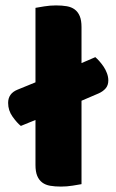

<svg xmlns="http://www.w3.org/2000/svg" viewBox="-20 -681 430 709"><path d="M281 -1Q270 1 248.5 4.5Q227 8 205 8Q183 8 165.5 5Q148 2 136 -7Q124 -16 117.5 -31.5Q111 -47 111 -72V-238L57 -216Q43 -227 26.5 -250Q10 -273 10 -301Q10 -336 45 -350L111 -377V-652Q122 -654 143.5 -657.5Q165 -661 187 -661Q209 -661 226.5 -658Q244 -655 256 -646Q268 -637 274.5 -621.5Q281 -606 281 -581V-448L332 -470Q339 -464 347 -455Q355 -446 362.5 -435Q370 -424 375 -410.5Q380 -397 380 -384Q380 -366 370 -354.5Q360 -343 344 -336L281 -309Z"/></svg>

Font: Baloo Thambi
Style: Regular
Weight: 400
Designer: Aadarsh Rajan and Ek Type
Foundry: Ek Type
Version: Version 1.443;PS 1.000;hotconv 16.6.51;makeotf.lib2.5.65220;